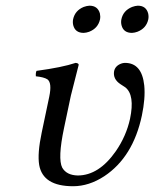

<svg xmlns="http://www.w3.org/2000/svg" viewBox="-20 -642 540 672"><path d="M235.8 -574.2Q242.2 -605 272.9 -617.7Q283.7 -621.6 293 -622.1Q321.8 -622.1 329.6 -595.2Q332 -584.5 330.1 -574.2Q323.2 -543 292 -530.8Q282.2 -527.3 272.9 -526.9Q243.2 -526.9 236.3 -553.7Q233.9 -564 235.8 -574.2ZM404.8 -574.2Q411.1 -605 442.4 -617.7Q453.1 -621.6 462.4 -622.1Q491.2 -622.1 498.5 -595.2Q501 -584.5 499 -574.2Q492.2 -543 460.9 -530.8Q451.2 -527.3 441.9 -526.9Q412.1 -526.9 405.3 -553.7Q402.8 -564 404.8 -574.2ZM228 -307.1 204.1 -193.8Q181.6 -86.9 197.8 -55.2Q212.9 -28.8 252 -27.8Q326.2 -27.8 385.7 -113.3Q421.9 -166 435.1 -226.1Q452.6 -309.6 418.5 -336.4Q412.6 -340.8 401.9 -347.2Q374.5 -365.2 379.4 -393.1Q383.8 -413.1 407.2 -420.4Q413.1 -421.9 417.5 -421.9Q476.6 -421.9 484.9 -342.8Q489.3 -298.3 476.6 -237.8Q445.8 -92.3 345.2 -25.4Q291.5 9.8 235.8 9.8Q130.4 9.8 117.2 -64.5Q110.4 -104.5 126 -178.2L152.3 -303.2Q162.6 -352.1 146 -364.3Q133.8 -372.1 105.5 -375Q104.5 -387.7 107.9 -394Q198.2 -406.2 244.6 -421.9Q255.4 -420.9 255.4 -415Q254.9 -414.1 228 -307.1Z"/></svg>

Font: Linux Libertine Display Slanted O
Style: Slanted
Weight: 400
Designer: Philipp H. Poll
Foundry: Philipp H. Poll
Version: Version 5.0.9